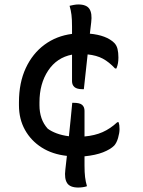

<svg xmlns="http://www.w3.org/2000/svg" viewBox="-20 -759 640 861"><path d="M304 -298H310Q338 -298 348.5 -288.5Q359 -279 359 -262V-147Q405 -151 440 -166.5Q475 -182 506 -211H512Q514 -204 515 -197.5Q516 -191 516 -180Q516 -163 509.5 -140.5Q503 -118 492 -106Q475 -89 442 -76Q409 -63 359 -58V-17Q359 14 361.5 35Q364 56 370 76Q362 79 351 80.5Q340 82 331 82Q294 82 281 62Q268 42 273 2Q276 -27 280 -60Q215 -67 167 -97.5Q119 -128 92 -176.5Q65 -225 65 -287V-300Q65 -388 95.5 -453.5Q126 -519 179.5 -558.5Q233 -598 303 -607V-640Q303 -672 300.5 -692.5Q298 -713 292 -733Q300 -735 311 -737Q322 -739 331 -739Q368 -739 381 -719Q394 -699 389 -659Q386 -635 383 -608Q457 -601 492 -567Q503 -556 507 -539.5Q511 -523 511 -501Q511 -487 509 -475.5Q507 -464 502 -452H496Q469 -481 441 -496Q413 -511 373 -515Q369 -476 364.5 -437Q360 -398 356 -359H350Q325 -359 314 -368.5Q303 -378 303 -395V-514Q235 -501 196 -442.5Q157 -384 157 -300V-287Q157 -256 166 -229.5Q175 -203 194 -182Q210 -170 234 -161Q258 -152 289 -148Q293 -187 297 -225.5Q301 -264 304 -298Z"/></svg>

Font: Recursive Mn Csl St
Style: Regular
Weight: 400
Monospace: yes
Version: Version 1.079;hotconv 1.0.112;makeotfexe 2.5.65598; ttfautoh